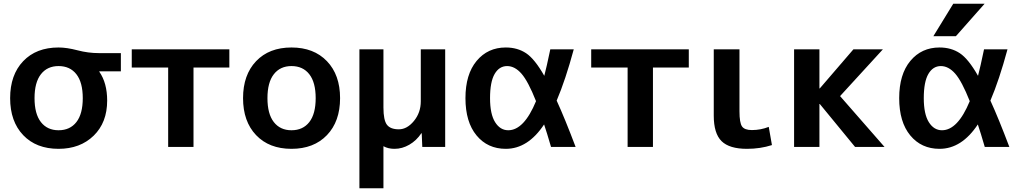

<svg xmlns="http://www.w3.org/2000/svg" viewBox="-20 -783 5442 1023"><path d="M509 -403V-401Q551 -341 551 -247Q551 -130 479 -60Q407 10 292 10Q173 10 103.5 -63Q34 -136 34 -260Q34 -384 103.5 -457Q173 -530 292 -530Q336 -530 393 -515Q450 -500 507 -500H624V-403ZM292 -89Q353 -89 387 -132.5Q421 -176 421 -260Q421 -344 387 -387.5Q353 -431 292 -431Q232 -431 198 -387.5Q164 -344 164 -260Q164 -176 198 -132.5Q232 -89 292 -89Z M1011 -423V0H876V-423H682V-520H1202V-423Z M1344.5 -457Q1414 -530 1533 -530Q1652 -530 1722 -457Q1792 -384 1792 -260Q1792 -136 1722 -63Q1652 10 1533 10Q1414 10 1344.5 -63Q1275 -136 1275 -260Q1275 -384 1344.5 -457ZM1533 -89Q1594 -89 1628 -132.5Q1662 -176 1662 -260Q1662 -344 1628 -387.5Q1594 -431 1533 -431Q1473 -431 1439 -387.5Q1405 -344 1405 -260Q1405 -176 1439 -132.5Q1473 -89 1533 -89Z M2222 -520H2352V0H2230L2227 -73H2225Q2199 -34 2161 -12Q2123 10 2082 10Q2048 10 2023 -4V220H1895V-520H2023V-210Q2023 -143 2041.5 -118.5Q2060 -94 2105 -94Q2149 -94 2185.5 -138.5Q2222 -183 2222 -243Z M2946 -247Q2990 -151 3047 0H2916Q2893 -79 2879 -120Q2793 10 2675 10Q2578 10 2519 -61.5Q2460 -133 2460 -260Q2460 -387 2519.5 -458.5Q2579 -530 2675 -530Q2737 -530 2783 -499.5Q2829 -469 2880 -379Q2892 -424 2912 -520H3037Q2993 -357 2946 -247ZM2836 -244Q2794 -350 2758.5 -390.5Q2723 -431 2682 -431Q2640 -431 2615.5 -389Q2591 -347 2591 -260Q2591 -175 2618 -132Q2645 -89 2688 -89Q2772 -89 2836 -244Z M3459 -423V0H3324V-423H3130V-520H3650V-423Z M3920 -520V-190Q3920 -129 3933.5 -109.5Q3947 -90 3986 -90Q4033 -90 4076 -107L4093 -10Q4031 10 3960 10Q3866 10 3824.5 -31Q3783 -72 3783 -167V-520Z M4348 -312 4527 -520H4684L4456 -271L4693 0H4536L4348 -229H4346V0H4211V-520H4346V-312Z M5059 -763H5226L5073 -590H4953ZM5257 -247Q5301 -151 5358 0H5227Q5204 -79 5190 -120Q5104 10 4986 10Q4889 10 4830 -61.5Q4771 -133 4771 -260Q4771 -387 4830.5 -458.5Q4890 -530 4986 -530Q5048 -530 5094 -499.5Q5140 -469 5191 -379Q5203 -424 5223 -520H5348Q5304 -357 5257 -247ZM5147 -244Q5105 -350 5069.5 -390.5Q5034 -431 4993 -431Q4951 -431 4926.5 -389Q4902 -347 4902 -260Q4902 -175 4929 -132Q4956 -89 4999 -89Q5083 -89 5147 -244Z"/></svg>

Font: Mplus 1p Bold
Style: Bold
Weight: 700
Version: Version 1.061